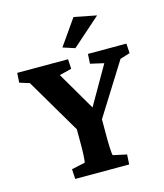

<svg xmlns="http://www.w3.org/2000/svg" viewBox="-114 -851 799 937"><g transform="rotate(-15 285.5 -383.0)"><path d="M514.6 -508.8 307.6 -178.7 350.6 -276.4V-178.7Q350.6 -161.1 350.6 -142.1Q350.6 -123 351.6 -106.4Q352.5 -89.8 353.5 -78.6Q354.5 -67.4 356.4 -64.5L424.8 -49.8L421.9 0H149.4L146.5 -49.8L214.8 -64.5Q215.8 -67.4 216.8 -78.6Q217.8 -89.8 218.8 -106.4Q219.7 -123 219.7 -142.1Q219.7 -161.1 219.7 -178.7V-276.4L251 -178.7L56.6 -508.8L6.8 -524.4L9.8 -573.2H266.6L269.5 -524.4L208 -508.8L333 -294.9H309.6L432.6 -508.8L364.3 -524.4L367.2 -573.2H561.5L564.5 -524.4ZM315.4 -616.2 254.9 -635.7 345.7 -765.6 459 -743.2Z"/></g></svg>

Font: Crimson Pro
Style: Bold
Weight: 700
Designer: Jacques Le Bailly
Foundry: Baron von Fonthausen
Version: Version 1.003